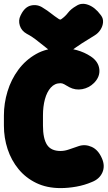

<svg xmlns="http://www.w3.org/2000/svg" viewBox="-30 -938 551 983"><path d="M280 25Q210 25 156 -1Q102 -27 65 -72Q28 -117 9 -174.5Q-10 -232 -10 -295V-347Q-10 -409 8.5 -470Q27 -531 64 -581Q101 -631 155 -661.5Q209 -692 280 -692Q370 -692 435 -649Q474 -623 478.5 -584Q483 -545 451 -513Q426 -488 391 -481.5Q356 -475 324 -492Q309 -501 299 -506.5Q289 -512 280 -512Q250 -512 230 -489.5Q210 -467 200 -430Q190 -393 190 -347V-295Q190 -229 210.5 -197Q231 -165 280 -165Q301 -165 323.5 -173Q346 -181 373 -190Q406 -201 439.5 -186Q473 -171 492 -127Q509 -88 494 -54.5Q479 -21 440 -6Q403 10 361 17.5Q319 25 280 25ZM488 -858Q499 -843 497.5 -823.5Q496 -804 484.5 -786Q473 -768 455 -757Q415 -733 387.5 -715Q360 -697 329 -674Q280 -636 231 -674Q197 -700 166.5 -725Q136 -750 107 -765Q80 -780 71.5 -807Q63 -834 75 -858L77 -862Q97 -903 129.5 -910Q162 -917 190 -898Q213 -884 230.5 -870Q248 -856 272 -840Q275 -839 277.5 -838Q280 -837 284 -840Q304 -854 318.5 -873Q333 -892 361 -908Q388 -926 422.5 -913Q457 -900 485 -862Z"/></svg>

Font: Winky Sans Black
Style: Regular
Weight: 900
Designer: Simon Atzbach
Foundry: typofactur
Version: Version 1.205